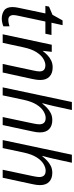

<svg xmlns="http://www.w3.org/2000/svg" viewBox="630 -1430 810 2109"><g transform="rotate(90 1034.5 -375.0)"><path d="M185 10Q131 10 94 -16Q57 -42 57 -107Q57 -139 66 -178L127 -469H44L52 -509L142 -547L204 -658H256L229 -536H364L350 -469H216L154 -177Q151 -164 148 -147.5Q145 -131 145 -117Q145 -94 157.5 -78Q170 -62 198 -62Q216 -62 233 -65.5Q250 -69 269 -75V-8Q257 -2 232 4Q207 10 185 10Z M356 0 471 -539H549L538 -440H539Q558 -465 583.5 -490Q609 -515 643 -532Q677 -549 720 -549Q785 -549 821.5 -513.5Q858 -478 858 -414Q858 -391 854.5 -367Q851 -343 847 -325L776 0H682L754 -337Q759 -360 761.5 -375.5Q764 -391 764 -405Q764 -469 696 -469Q663 -469 624.5 -446Q586 -423 552.5 -371Q519 -319 500 -231L450 0Z M939 0 1100 -760H1188L1145 -563Q1139 -533 1130 -500.5Q1121 -468 1113 -436H1118Q1137 -461 1163 -486Q1189 -511 1222.5 -528Q1256 -545 1299 -545Q1361 -545 1397.5 -510.5Q1434 -476 1434 -408Q1434 -389 1431 -369Q1428 -349 1423 -326L1353 0H1265L1336 -336Q1345 -381 1345 -402Q1345 -435 1328.5 -453.5Q1312 -472 1275 -472Q1241 -472 1201.5 -448.5Q1162 -425 1128.5 -372Q1095 -319 1076 -231L1027 0Z M1518 0 1679 -760H1767L1724 -563Q1718 -533 1709 -500.5Q1700 -468 1692 -436H1697Q1716 -461 1742 -486Q1768 -511 1801.5 -528Q1835 -545 1878 -545Q1940 -545 1976.5 -510.5Q2013 -476 2013 -408Q2013 -389 2010 -369Q2007 -349 2002 -326L1932 0H1844L1915 -336Q1924 -381 1924 -402Q1924 -435 1907.5 -453.5Q1891 -472 1854 -472Q1820 -472 1780.5 -448.5Q1741 -425 1707.5 -372Q1674 -319 1655 -231L1606 0Z"/></g></svg>

Font: Noto Sans
Style: Italic
Weight: 400
Italic angle: -12°
Designer: Monotype Design Team
Foundry: Monotype Imaging Inc.
Version: Version 2.013; ttfautohint (v1.8.4.7-5d5b)